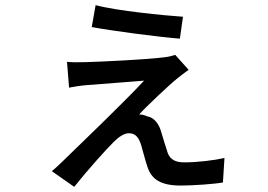

<svg xmlns="http://www.w3.org/2000/svg" viewBox="-20 -665 1040 745"><path d="M351 -645 336 -560C422 -544 601 -521 678 -515L690 -600C617 -605 433 -623 351 -645ZM712 -394 660 -452C651 -449 632 -444 619 -443C555 -434 360 -425 315 -424C289 -423 258 -423 240 -425L248 -325C265 -328 291 -333 320 -335C368 -339 494 -348 539 -352C462 -269 291 -105 221 -37C203 -20 194 -11 181 -1L268 60C318 -3 394 -88 422 -115C441 -134 462 -148 480 -148C507 -148 519 -130 528 -101C534 -82 544 -40 553 -15C569 31 604 55 682 55C729 55 813 49 845 43L851 -52C812 -43 746 -35 695 -35C662 -35 641 -45 631 -71C624 -92 613 -128 606 -151C598 -182 580 -209 550 -214C540 -219 528 -221 520 -221C547 -251 637 -336 667 -360C679 -369 697 -384 712 -394Z"/></svg>

Font: ChiuKong Gothic CL Medium
Style: Regular
Weight: 500
Designer: Ryoko NISHIZUKA 西塚涼子 (kana, bopomofo & ideographs); Paul D. Hunt (Latin, Greek & Cyrillic); Sandoll Communications 산돌커뮤니
Foundry: Adobe
Version: Version 1.300